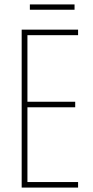

<svg xmlns="http://www.w3.org/2000/svg" viewBox="-20 -848 421 868"><path d="M333 0H78V-714H333V-689H104V-388H320V-363H104V-25H333ZM317 -828V-804H115V-828Z"/></svg>

Font: Noto Sans Sinhala UI ExtraCondensed Thin
Style: Regular
Weight: 100
Width: 2
Designer: Jelle Bosma - Monotype Design Team
Foundry: Monotype Imaging Inc.
Version: Version 2.006; ttfautohint (v1.8.4.7-5d5b)